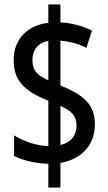

<svg xmlns="http://www.w3.org/2000/svg" viewBox="-20 -780 484 858"><path d="M196 -48V58H250V-52C348 -69 404 -135 404 -224C404 -313 354 -356 250 -398V-598C292 -595 330 -585 366 -566L391 -643C347 -665 301 -677 250 -680V-760H196V-678C104 -668 41 -606 41 -511C41 -421 87 -373 196 -330V-127C140 -129 83 -150 43 -175V-83C83 -63 137 -50 196 -48ZM196 -597V-421C144 -445 125 -466 125 -512C125 -556 149 -589 196 -597ZM250 -132V-307C300 -285 322 -261 322 -218C322 -176 298 -143 250 -132Z"/></svg>

Font: Noto Sans Bengali ExtraCondensed Medium
Style: Regular
Weight: 500
Width: 2
Designer: Joana Ranito - Universal Thirst; Jelle Bosma - Monotype Design Team
Foundry: Universal Thirst ehf.
Version: Version 3.000